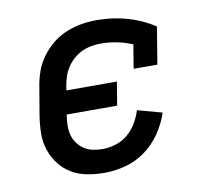

<svg xmlns="http://www.w3.org/2000/svg" viewBox="-65 -599 730 678"><g transform="rotate(-10 300.0 -260.0)"><path d="M259 8Q227 8 196.5 2.5Q166 -3 140.5 -18Q115 -33 97 -56.5Q79 -80 69.5 -108.5Q60 -137 60.5 -168Q61 -199 66 -231L83 -331Q87 -358 96.5 -385Q106 -412 123.5 -436Q141 -460 164 -478.5Q187 -497 214 -508Q241 -519 268.5 -523.5Q296 -528 323 -528Q380 -528 432.5 -513Q485 -498 529 -469L507 -336H422L436 -421Q411 -432 382 -438Q353 -444 323 -444Q306 -444 289 -441Q272 -438 255.5 -430.5Q239 -423 225 -410.5Q211 -398 201 -383Q191 -368 185.5 -351Q180 -334 177 -317L175 -302H356L342 -218H161V-217Q158 -199 157.5 -181Q157 -163 161 -146.5Q165 -130 175 -116Q185 -102 199 -92.5Q213 -83 230.5 -79.5Q248 -76 266 -76Q289 -76 313 -83.5Q337 -91 356 -107Q375 -123 388 -145Q401 -167 408 -190L496 -166Q484 -129 461 -95Q438 -61 405.5 -37Q373 -13 334.5 -2.5Q296 8 259 8Z"/></g></svg>

Font: Iosevka HT Medium Extended
Style: Italic
Weight: 500
Width: 7
Italic angle: -9°
Monospace: yes
Designer: Belleve Invis
Foundry: Belleve Invis
Version: Version 32.3.0; ttfautohint (v1.8.4)